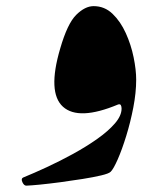

<svg xmlns="http://www.w3.org/2000/svg" viewBox="-20 -598 513 623"><path d="M283.7 -578.1Q319.3 -578.1 345.2 -553.2Q371.1 -528.3 388.2 -490.5Q405.3 -452.6 413.6 -411.9Q421.9 -371.1 421.9 -339.4Q421.9 -297.4 412.6 -249.3Q403.3 -201.2 389.6 -157Q376 -112.8 362.1 -81.1Q348.1 -49.3 338.9 -40.5Q333 -34.7 308.1 -28.8Q283.2 -22.9 248 -17.3Q212.9 -11.7 176.3 -6.8Q139.6 -2 109.9 1Q80.1 3.9 65.9 4.4Q58.1 4.9 52.7 -6.8Q47.4 -18.6 55.2 -22Q89.8 -36.1 132.1 -55.7Q174.3 -75.2 217 -98.6Q259.8 -122.1 295.4 -147.2Q331.1 -172.4 352.8 -197.5Q374.5 -222.7 374.5 -245.6Q374.5 -252.4 372.1 -256.8Q369.6 -261.2 362.8 -258.8Q235.4 -205.6 184.3 -251.7Q133.3 -297.9 175.3 -440.4Q198.7 -521.5 227.3 -549.8Q255.9 -578.1 283.7 -578.1Z"/></svg>

Font: Awami Nastaliq
Style: Bold
Weight: 700
Designer: Peter Martin, SIL International
Foundry: SIL International
Version: Version 3.100